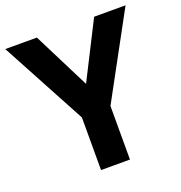

<svg xmlns="http://www.w3.org/2000/svg" viewBox="-129 -825 882 936"><g transform="rotate(-20 312.0 -357.0)"><path d="M312 -420 164 -714H0L237 -273V0H387V-278L624 -714H461Z"/></g></svg>

Font: Noto Sans Adlam
Style: Bold
Weight: 700
Designer: Mark Jamra, Neil Patel
Foundry: JamraPatel LLC
Version: Version 3.001